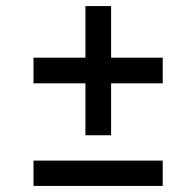

<svg xmlns="http://www.w3.org/2000/svg" viewBox="-20 -616 650 636"><path d="M263 -168C263 -168 263 -340 263 -340C263 -340 91 -340 91 -340C91 -340 91 -425 91 -425C91 -425 263 -425 263 -425C263 -425 263 -596 263 -596C263 -596 348 -596 348 -596C348 -596 348 -425 348 -425C348 -425 519 -425 519 -425C519 -425 519 -340 519 -340C519 -340 348 -340 348 -340C348 -340 348 -168 348 -168C348 -168 263 -168 263 -168ZM91 0C91 0 91 -84 91 -84C91 -84 519 -84 519 -84C519 -84 519 0 519 0C519 0 91 0 91 0Z"/></svg>

Font: Preevio_Regular
Style: Regular
Weight: 500
Designer: Gumpita Rahayu
Foundry: Tokotype Studio
Version: ""